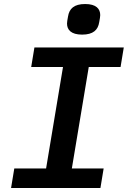

<svg xmlns="http://www.w3.org/2000/svg" viewBox="-20 -934 640 954"><path d="M479 0 495 -97H337L421 -601H579L595 -698H151L135 -601H293L209 -97H51L35 0ZM388 -762C443 -762 467 -785 473 -824C476 -841 478 -851 478 -859C478 -890 458 -914 403 -914C348 -914 324 -891 318 -852C315 -835 313 -825 313 -817C313 -786 333 -762 388 -762Z"/></svg>

Font: IBM Plex Mono SmBld
Style: Italic
Weight: 600
Italic angle: -9.5°
Monospace: yes
Designer: Mike Abbink, Paul van der Laan, Pieter van Rosmalen
Foundry: Bold Monday
Version: Version 2.004